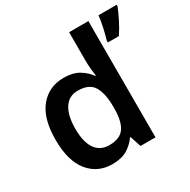

<svg xmlns="http://www.w3.org/2000/svg" viewBox="-171 -918 1073 1087"><g transform="rotate(-30 365.5 -375.0)"><path d="M260 10Q165 10 107 -61Q49 -132 49 -270Q49 -410 108 -481Q167 -552 263 -552Q323 -552 361.5 -529Q400 -506 423 -473H429Q426 -487 423 -516Q420 -545 420 -570V-760H546V0H448L425 -71H420Q397 -37 359 -13.5Q321 10 260 10ZM298 -92Q368 -92 396.5 -132Q425 -172 426 -253V-269Q426 -356 398.5 -402.5Q371 -449 296 -449Q238 -449 207.5 -401.5Q177 -354 177 -268Q177 -182 208 -137Q239 -92 298 -92ZM731 -750Q719 -720 698.5 -678.5Q678 -637 653 -600H581V-613Q590 -642 599.5 -685Q609 -728 612 -760H731Z"/></g></svg>

Font: Noto Sans Sinhala UI SemiBold
Style: Regular
Weight: 600
Designer: Jelle Bosma - Monotype Design Team
Foundry: Monotype Imaging Inc.
Version: Version 2.006; ttfautohint (v1.8.4.7-5d5b)